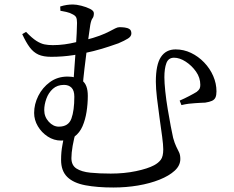

<svg xmlns="http://www.w3.org/2000/svg" viewBox="-20 -787 1040 855"><path d="M96 -645Q123 -617 142 -605Q161 -593 177.5 -589.5Q194 -586 215 -586Q242 -586 267.5 -589.5Q293 -593 315.5 -598.5Q338 -604 357 -608Q397 -618 423.5 -628Q450 -638 466 -646.5Q482 -655 493 -660.5Q504 -666 512 -666Q523 -666 535.5 -664.5Q548 -663 556.5 -657.5Q565 -652 565 -638Q565 -625 550 -615.5Q535 -606 507 -594Q495 -590 466 -580Q437 -570 396 -559.5Q355 -549 307 -541.5Q259 -534 208 -534Q173 -534 151 -544Q129 -554 112.5 -576Q96 -598 79 -635ZM249 -739Q249 -743 248.5 -750Q248 -757 248 -758Q264 -763 277.5 -765Q291 -767 305 -767Q320 -767 342 -761.5Q364 -756 381 -747.5Q398 -739 398 -728Q398 -713 392 -705.5Q386 -698 382 -676Q380 -661 375.5 -630.5Q371 -600 366 -561Q361 -522 356 -480Q351 -438 348 -400L307 -422Q309 -455 312 -493.5Q315 -532 317.5 -570Q320 -608 321.5 -639Q323 -670 323 -685Q323 -702 319 -710Q315 -718 302 -724Q292 -730 276.5 -733.5Q261 -737 249 -739ZM371 -360Q371 -325 365.5 -289.5Q360 -254 347.5 -225Q335 -196 311.5 -178.5Q288 -161 252 -161Q220 -161 192.5 -179Q165 -197 148.5 -225Q132 -253 132 -284Q132 -323 150.5 -360Q169 -397 202.5 -421.5Q236 -446 281 -446Q321 -446 346 -428Q371 -410 371 -360ZM311 -356Q311 -384 298.5 -396.5Q286 -409 265 -409Q235 -409 215.5 -391.5Q196 -374 186.5 -347.5Q177 -321 177 -297Q177 -267 197 -245Q217 -223 242 -223Q285 -223 298 -259Q311 -295 311 -356ZM320 -207Q309 -170 303.5 -137.5Q298 -105 298 -83Q298 -51 320.5 -36.5Q343 -22 382.5 -18Q422 -14 473 -14Q534 -14 586 -25Q638 -36 666 -51Q685 -61 696 -75.5Q707 -90 707 -122Q707 -141 702 -179Q697 -217 690.5 -262Q684 -307 679 -350.5Q674 -394 674 -423Q674 -499 696.5 -533Q719 -567 762 -567Q798 -567 830.5 -551.5Q863 -536 889 -509Q915 -482 929.5 -448.5Q944 -415 944 -380Q944 -363 939.5 -353Q935 -343 924 -338Q913 -333 894 -330Q883 -330 871.5 -329Q860 -328 847.5 -327.5Q835 -327 820 -325Q805 -323 788 -319L780 -339Q799 -347 822 -359Q845 -371 856 -378Q866 -386 869 -392.5Q872 -399 872 -409Q872 -441 853 -468Q834 -495 807 -512.5Q780 -530 755 -530Q730 -530 721 -506Q712 -482 712 -443Q712 -419 716 -380.5Q720 -342 727 -300.5Q734 -259 740.5 -224.5Q747 -190 751 -173Q758 -148 765 -134Q772 -120 777.5 -108.5Q783 -97 783 -79Q783 -50 758 -27Q733 -4 690.5 13Q648 30 595 39Q542 48 485 48Q413 48 360 38Q307 28 279.5 1Q252 -26 252 -75Q252 -111 258 -141.5Q264 -172 270 -206Z"/></svg>

Font: Noto Serif KR
Style: Regular
Weight: 400
Designer: Ryoko NISHIZUKA  (kana & ideographs); Frank Grießhammer (Latin, Greek & Cyrillic); Wenlong ZHANG  (bopomofo); Sandoll Co
Foundry: Adobe
Version: Version 2.003-H1;hotconv 1.1.1;makeotfexe 2.6.0